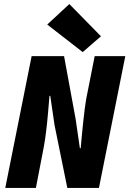

<svg xmlns="http://www.w3.org/2000/svg" viewBox="-20 -927 640 947"><path d="M6 0 136 -650H296L353 -340L374 -196H378Q380 -222 383.5 -256.5Q387 -291 390.5 -326Q394 -361 398 -390.5Q402 -420 405 -438L447 -650H598L468 0H312L249 -310L228 -454H224Q221 -418 217 -371Q213 -324 207.5 -279Q202 -234 196 -202L157 0ZM388 -670 213 -806 322 -907 478 -748Z"/></svg>

Font: Source Code Pro ExtraLight Black
Style: Italic
Weight: 900
Italic angle: -11°
Monospace: yes
Version: Version 1.016;hotconv 1.0.116;makeotfexe 2.5.65601